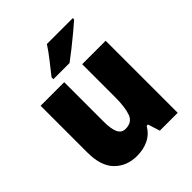

<svg xmlns="http://www.w3.org/2000/svg" viewBox="-212 -899 1042 1042"><g transform="rotate(-45 309.0 -378.0)"><path d="M558 -553V0H421L399 -69H389Q365 -28 325.5 -9Q286 10 237 10Q159 10 109 -40Q59 -90 59 -193V-553H240V-249Q240 -195 253 -166.5Q266 -138 297 -138Q347 -138 362.5 -180.5Q378 -223 378 -300V-553ZM519 -756Q499 -738 465.5 -710Q432 -682 396 -653.5Q360 -625 334 -606H210V-620Q235 -652 267 -692.5Q299 -733 320 -766H519Z"/></g></svg>

Font: Noto Sans Lao SemiCondensed Black
Style: Regular
Weight: 900
Width: 4
Designer: Monotype Design Team
Foundry: Monotype Imaging Inc.
Version: Version 2.003; ttfautohint (v1.8.4.7-5d5b)